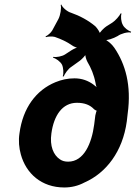

<svg xmlns="http://www.w3.org/2000/svg" viewBox="-20 -818 599 848"><path d="M294 -595 268 -578C255 -569 228 -564 216 -567L214 -563C226 -561 247 -546 254 -532C260 -519 262 -493 257 -481L261 -480C266 -492 281 -514 294 -522L333 -550C342 -557 358 -573 360 -581L357 -582C355 -573 361 -554 366 -545C382 -518 395 -488 402 -451C403 -440 408 -429 412 -423L414 -425C410 -431 399 -440 392 -445C370 -461 343 -472 309 -472C279 -472 252 -466 225 -455C140 -420 81 -342 66 -229C61 -196 64 -165 72 -136C95 -52 163 10 264 10C295 10 325 3 353 -12C449 -54 522 -149 540 -282L544 -317C561 -441 534 -535 485 -607C475 -622 453 -642 439 -645V-641C451 -638 481 -648 500 -659C513 -669 544 -678 558 -674L559 -678C548 -681 528 -695 522 -709C515 -721 512 -747 517 -758L513 -759C508 -748 490 -727 476 -718L449 -701C440 -695 419 -675 418 -666H422C423 -675 408 -695 401 -702C370 -728 333 -748 293 -762C278 -766 255 -785 251 -798L248 -796C252 -784 247 -751 238 -734L211 -684C205 -673 190 -661 181 -657L183 -654C191 -657 211 -658 222 -655C251 -645 276 -633 296 -619C305 -612 321 -606 329 -606L330 -610C322 -610 305 -602 294 -595ZM320 -364C354 -364 378 -354 395 -336C398 -333 408 -327 411 -329L409 -332C406 -330 402 -313 401 -308L396 -268C385 -185 351 -104 281 -104C267 -104 255 -107 245 -114C216 -133 199 -173 207 -229C218 -308 255 -364 320 -364Z"/></svg>

Font: Asimov
Style: EdgeNarIt
Weight: 500
Designer: Google
Version: Version 2.000980: 2014